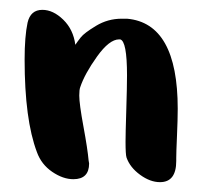

<svg xmlns="http://www.w3.org/2000/svg" viewBox="-20 -438 411 390"><path d="M36 -392Q42 -418 66 -418Q88 -418 108.5 -398Q129 -378 133 -347Q137 -353 144 -362Q151 -371 175 -385.5Q199 -400 227 -400H238Q341 -391 341 -217Q341 -196 339.5 -162Q338 -128 338 -117V-113V-111Q338 -68 305 -68Q285 -68 264.5 -83Q244 -98 237 -118Q235 -124 235 -150Q235 -166 236.5 -214Q238 -262 238 -285Q238 -355 224 -358H222Q202 -358 177 -323Q152 -288 143 -261Q141 -256 141 -244Q141 -227 149.5 -181Q158 -135 160 -112Q160 -111 160.5 -109Q161 -107 161 -106Q161 -74 129 -74Q108 -74 86 -89Q64 -104 55 -129Q30 -195 30 -317Q30 -364 36 -392Z"/></svg>

Font: KleponIjo
Style: Ijo
Weight: 400
Designer: Aprian Dwi Nur Sembada & Aurellia CItra
Version: Version 001.000